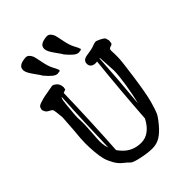

<svg xmlns="http://www.w3.org/2000/svg" viewBox="-257 -995 1117 1117"><g transform="rotate(-45 301.5 -436.5)"><path d="M432 -695.4V-697.5L429.7 -699.7C428.8 -704.6 423.9 -715.1 415 -731.2C406.2 -747.3 398.9 -770 393.2 -799.4C387.6 -828.8 383.5 -846.9 381.1 -853.5C372.2 -874.4 360.4 -884.8 345.7 -884.8H343.4L335.2 -884C300 -880.2 282.4 -867.2 282.4 -844.8V-840.5V-840.1C283 -827.6 292.1 -809.2 309.7 -784.9C327.3 -760.5 337.2 -746.2 339.3 -741.9V-740.5L340.7 -739.2C355.7 -721.3 368.7 -707.9 379.7 -699C390.7 -690.2 400.5 -685.8 409.1 -685.8H411.4L416 -686.7L427.9 -688C430.7 -689.4 432 -691.9 432 -695.4ZM257.7 -695.4V-697.5L255.4 -699.7C254.5 -704.6 249.6 -715.1 240.7 -731.2C231.9 -747.3 224.6 -770 218.9 -799.4C213.3 -828.8 209.2 -846.9 206.8 -853.5C197.9 -874.4 186.1 -884.8 171.4 -884.8H169.1L160.9 -884C125.7 -880.2 108.1 -867.2 108.1 -844.8V-840.5V-840.1C108.7 -827.6 117.8 -809.2 135.4 -784.9C153 -760.5 162.9 -746.2 165 -741.9V-740.5L166.4 -739.2C181.4 -721.3 194.4 -707.9 205.4 -699C216.4 -690.2 226.2 -685.8 234.8 -685.8H237.1L241.7 -686.7L253.6 -688C256.3 -689.4 257.7 -691.9 257.7 -695.4ZM447.8 -574.2C432.8 -431.3 420.4 -287.4 410.6 -142.6C380.7 -85.9 342.4 -57.6 295.7 -57.6C248.9 -57.6 210.6 -74.2 180.7 -107.4C173.5 -115.2 167.2 -123.2 161.6 -131.3C171.1 -280.4 177.6 -430.7 181.2 -582L201.7 -589.8L204.6 -605.5L203.6 -614.7C202 -627.4 196.9 -637.7 188.5 -645.5C180 -653.3 172.7 -657.6 166.5 -658.2L165.5 -659.2H163.1L108.4 -649.4C95.7 -647.5 84.6 -645.2 75 -642.6C65.3 -640 55.6 -637 45.7 -633.5C35.7 -630.1 29 -625.2 25.4 -618.7L20.5 -599.6H22C22.9 -595.7 25 -590.7 28.1 -584.5C31.2 -578.3 37.9 -572.6 48.3 -567.4C58.8 -562.2 64.9 -557.9 66.7 -554.7C68.4 -551.4 70.1 -543.1 71.8 -529.8C73.4 -516.4 74.9 -502.1 76.2 -486.8L69.3 -384.3C64.8 -342 62.5 -309.2 62.5 -285.9C62.5 -262.6 63.6 -237.8 65.9 -211.4C68.2 -185.1 71.7 -163.7 76.4 -147.2C81.1 -130.8 88.7 -113.4 99.1 -95C109.5 -76.6 122.1 -61.7 136.7 -50.3C151.4 -38.9 162 -29.4 168.7 -21.7C175.4 -14.1 195.7 -6.6 229.7 0.7C263.8 8.1 293 11.7 317.4 11.7C341.8 11.7 363.5 5.9 382.6 -5.9C401.6 -17.6 421.1 -35.3 440.9 -59.1C460.8 -82.8 473.7 -101.3 479.7 -114.5C485.8 -127.7 493.6 -151.5 503.2 -186C512.8 -220.5 523.1 -276.8 534.2 -354.7C545.2 -432.7 550.9 -481.4 551.3 -501C551.6 -510.7 551.7 -518.6 551.5 -524.4C551.4 -530.3 551.3 -534.2 551.3 -536.1C550.9 -540 550.6 -547.9 550.3 -559.6V-560.5C550.3 -571.3 554.9 -577.6 564 -579.6C573.4 -581.5 579.3 -585.3 581.5 -590.8L584 -612.3L577.1 -634.8C573.2 -639.3 564.5 -645 551 -651.9C537.5 -658.7 527.9 -662.1 522.2 -662.1C516.5 -662.1 507.2 -659.5 494.4 -654.3C481.5 -649.1 461.9 -644.9 435.5 -641.6C409.2 -638.3 396 -627 396 -607.4V-604.5V-604C396.6 -593.9 400.6 -586.2 408 -580.8C415.3 -575.4 425.1 -572.8 437.5 -572.8H438ZM443.8 -233.4C454.6 -347 463.5 -461.4 470.7 -576.7C472 -577 473.1 -577.1 474.1 -577.1L480.5 -468.3C480.5 -442.5 476.6 -405.4 469 -356.9C461.3 -308.4 453 -267.3 443.8 -233.4ZM156.7 -574.2C148.9 -441.4 143.4 -307.8 140.1 -173.3C135.3 -187 132.2 -201 130.9 -215.3L129.9 -235.8C129.9 -245.9 131 -265.5 133.3 -294.4C135.6 -323.4 136.9 -344.7 137.2 -358.4C137.5 -365.6 137.6 -371.7 137.5 -377C137.3 -382.2 137.2 -386.7 137.2 -390.6C136.9 -398.1 136.6 -407.6 136.2 -418.9V-424.3C136.2 -435.1 137 -448.9 138.7 -465.8C140.6 -485.7 142.6 -506 144.5 -526.9C146.5 -547.7 148.6 -560.5 150.9 -565.2C153.2 -569.9 155.1 -572.9 156.7 -574.2Z"/></g></svg>

Font: Drukaatie burti
Style: Regular
Weight: 400
Version: Version 0.14.4